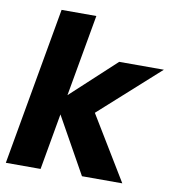

<svg xmlns="http://www.w3.org/2000/svg" viewBox="-84 -838 838 914"><g transform="rotate(10 334.5 -381.5)"><path d="M173 0H5L140 -763H308L238 -368L453 -567H669L381 -308L568 0H373L221 -272Z"/></g></svg>

Font: Open Sauce One Black Italic
Style: Regular
Weight: 900
Italic angle: -10°
Designer: Alfredo Marco Pradil
Foundry: Creative Sauce Fz LLC
Version: Version 1.477